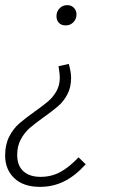

<svg xmlns="http://www.w3.org/2000/svg" viewBox="-24 -525 449 748"><path d="M274 -469Q274 -451 262 -438.5Q250 -426 232 -426Q215 -426 205.5 -436Q196 -446 196 -462Q196 -480 208 -492.5Q220 -505 238 -505Q254 -505 264 -494.5Q274 -484 274 -469ZM-4 81Q-4 38 12 7Q28 -24 51 -44Q74 -64 112 -91Q146 -115 164.5 -131Q183 -147 196 -170Q209 -193 209 -223Q209 -237 204 -267L244 -276Q253 -244 253 -222Q253 -185 238.5 -157.5Q224 -130 202.5 -111.5Q181 -93 146 -68Q112 -44 91.5 -26Q71 -8 57 18Q43 44 43 79Q43 120 67 142Q91 164 134 164Q176 164 210.5 145.5Q245 127 282 88L310 115Q268 161 225 182Q182 203 132 203Q67 203 31.5 169Q-4 135 -4 81Z"/></svg>

Font: Fira Sans Condensed ExtraLight
Style: Italic
Weight: 275
Width: 3
Italic angle: -8°
Designer: Carrois Corporate & Edenspiekermann AG
Foundry: Carrois Corporate GbR & Edenspiekermann AG
Version: Version 4.203